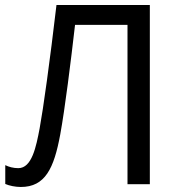

<svg xmlns="http://www.w3.org/2000/svg" viewBox="-20 -734 708 765"><path d="M577 0V-714H205C179 -492 152 -298 138 -223C124 -149 107 -64 53 -64C33 -64 15 -69 1 -76V-1C17 6 41 11 63 11C160 11 195 -63 220 -198C239 -302 262 -487 279 -635H488V0Z"/></svg>

Font: Noto Sans Thai
Style: Regular
Weight: 400
Designer: Monotype Design Team
Foundry: Monotype Imaging Inc.
Version: Version 1.901